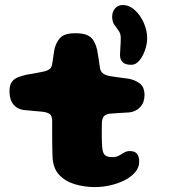

<svg xmlns="http://www.w3.org/2000/svg" viewBox="-20 -728 734 760"><path d="M356 12.5Q313.5 12.5 275.5 1Q237.5 -10.5 213.5 -36.8Q189.5 -63 188 -108Q187.5 -119.5 187.2 -133.2Q187 -147 186.8 -161.8Q186.5 -176.5 186.5 -191.5V-249Q186.5 -271 175 -277.8Q163.5 -284.5 145 -286Q135 -287 123.2 -288Q111.5 -289 99.2 -290.2Q87 -291.5 74 -292.5Q48 -296 32.8 -314.8Q17.5 -333.5 17.5 -367Q17.5 -390.5 26.5 -403.2Q35.5 -416 50.8 -422Q66 -428 83.5 -432Q105.5 -435.5 122.8 -438.8Q140 -442 153.5 -445Q167.5 -448 176.2 -454.5Q185 -461 187 -477.5Q189 -489 190.5 -500.5Q192 -512 193.8 -523Q195.5 -534 198 -542.5Q208 -571.5 225 -584Q242 -596.5 278 -596.5Q306.5 -596.5 323.2 -589.8Q340 -583 349.2 -568.8Q358.5 -554.5 364.5 -531L368 -510Q369.5 -501 370.8 -493Q372 -485 373 -477.2Q374 -469.5 375.5 -460Q377.5 -445 388 -437.2Q398.5 -429.5 413.5 -427Q426.5 -425 438.5 -423.2Q450.5 -421.5 462.2 -420Q474 -418.5 485 -417Q510.5 -413.5 531.2 -399.2Q552 -385 552 -351.5Q552 -322.5 535 -304.2Q518 -286 492 -283Q469.5 -281.5 448.5 -280.5Q427.5 -279.5 414.5 -278Q403.5 -277 394.5 -270.8Q385.5 -264.5 383.5 -245.5Q383.5 -235 383 -224Q382.5 -213 382.8 -202Q383 -191 383 -180.5Q383 -170 383.5 -160Q384 -150 385 -141.5Q386.5 -123 395 -114.5Q403.5 -106 425 -106Q440.5 -106 451.2 -112.2Q462 -118.5 471.8 -124.2Q481.5 -130 493.5 -130Q513.5 -130 522.2 -119.5Q531 -109 531 -88.5Q531 -65 515 -46.2Q499 -27.5 473.2 -14.5Q447.5 -1.5 416.8 5.5Q386 12.5 356 12.5ZM500 -471.5Q476 -471.5 465.5 -481.8Q455 -492 455 -510.5Q455 -521.5 456.5 -540.5Q458 -559.5 458 -578Q458 -595 449.5 -606.5Q441 -618 432.5 -630.2Q424 -642.5 424 -662Q424 -681 435.2 -694.5Q446.5 -708 465.5 -708Q492 -708 514 -687.8Q536 -667.5 549.2 -637.5Q562.5 -607.5 562.5 -577Q562.5 -554 554 -529.5Q545.5 -505 531.5 -488.2Q517.5 -471.5 500 -471.5Z"/></svg>

Font: Gluten Thin
Style: Bold
Weight: 700
Version: Version 1.300